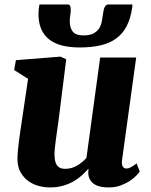

<svg xmlns="http://www.w3.org/2000/svg" viewBox="-20 -818 665 848"><path d="M57.1 -114.7Q57.1 -131.8 59.1 -153.1Q61 -174.3 64 -197.5Q66.9 -220.7 70.6 -244.6Q74.2 -268.6 77.6 -291.5L104 -469.7L42.5 -508.8L50.3 -552.2L247.1 -567.9L272.5 -556.2L238.8 -287.6Q235.8 -266.1 232.7 -244.1Q229.5 -222.2 226.8 -201.9Q224.1 -181.6 222.4 -165Q220.7 -148.4 220.7 -137.7Q220.7 -102.5 231.9 -87.4Q243.2 -72.3 267.1 -72.3Q296.4 -72.3 320.6 -86.7Q344.7 -101.1 361.8 -120.6L422.4 -564H581.5L519 -110.8Q516.6 -91.8 522 -82.8Q527.3 -73.7 538.6 -73.7Q543 -73.7 546.9 -74.7Q550.8 -75.7 555.7 -78.1Q560.5 -80.6 567.1 -85Q573.7 -89.4 583.5 -96.2L597.2 -60.5Q593.3 -54.7 582.5 -43Q571.8 -31.2 554.2 -19.5Q536.6 -7.8 513.2 1Q489.7 9.8 460.4 9.8Q408.2 9.8 386.7 -12.5Q365.2 -34.7 371.1 -69.8L369.1 -71.3Q356.4 -57.1 340.6 -42.7Q324.7 -28.3 304.2 -16.6Q283.7 -4.9 257.8 2.4Q231.9 9.8 199.7 9.8Q177.7 9.8 152.8 3.7Q127.9 -2.4 106.9 -17.1Q85.9 -31.7 71.8 -55.7Q57.6 -79.6 57.1 -114.7ZM332.5 -608.4Q288.6 -608.4 254.6 -616.9Q220.7 -625.5 197.5 -643.6Q174.3 -661.6 162.1 -689.7Q149.9 -717.8 149.9 -756.8Q149.9 -776.4 154.3 -798.3H278.3Q286.6 -798.3 289.6 -792Q292.5 -785.6 292.5 -775.9Q292.5 -763.2 290.3 -749.8Q288.1 -736.3 288.1 -724.1Q288.1 -694.8 301.5 -678.2Q314.9 -661.6 347.7 -661.6Q377.4 -661.6 394 -670.9Q410.6 -680.2 418.9 -694.3Q427.2 -708.5 430.2 -726.1Q433.1 -743.7 435.5 -759.8Q436.5 -767.1 438 -773.9Q439.5 -780.8 442.1 -786.1Q444.8 -791.5 448.5 -794.9Q452.1 -798.3 458 -798.3H564.5Q564.5 -794.4 564.5 -790.3Q564.5 -786.1 563.5 -782.2Q556.6 -735.8 539.6 -702.9Q522.5 -669.9 494.4 -648.9Q466.3 -627.9 426 -618.2Q385.7 -608.4 332.5 -608.4Z"/></svg>

Font: Merriweather UltraBold
Style: Italic
Weight: 900
Italic angle: -7°
Designer: Eben Sorkin ( eben@eyebytes.com )
Foundry: Eben Sorkin ( eben@eyebytes.com )
Version: Version 1.52; ttfautohint (v1.4.1)